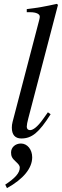

<svg xmlns="http://www.w3.org/2000/svg" viewBox="-20 -703 319 990"><path d="M279 -678 273 -683C214 -670 177 -663 118 -656V-640H136C168 -640 185 -630 185 -618C185 -615 185 -609 182 -599L45 -75C42 -65 41 -53 41 -45C41 -8 58 11 90 11C144 11 181 -19 241 -114L227 -124L202 -89C173 -48 150 -32 135 -32C125 -32 118 -38 118 -50C118 -58 121 -75 126 -93ZM16 267C101 220 146 164 146 108C146 68 121 37 88 37C59 37 37 57 37 83C37 102 42 113 61 130C76 144 82 151 82 161C82 188 60 214 7 249Z"/></svg>

Font: STIXGeneral
Style: Italic
Weight: 400
Italic angle: -16.33°
Designer: MicroPress Inc., with final additions and corrections provided by Coen Hoffman, Elsevier (retired)
Version: Version 1.1.0